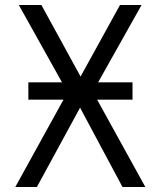

<svg xmlns="http://www.w3.org/2000/svg" viewBox="-20 -745 640 765"><path d="M233 -348H93V-417H227L55 -725H145L301 -440L458 -725H544L371 -417H508V-348H367L559 0H468L299 -316L127 0H41Z"/></svg>

Font: JuliaMono Light
Style: Regular
Weight: 300
Monospace: yes
Designer: cormullion
Foundry: corm
Version: Version 0.054; ttfautohint (v1.8.4)